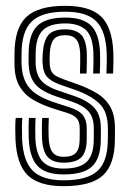

<svg xmlns="http://www.w3.org/2000/svg" viewBox="-20 -629 443 658"><path d="M198.2 9Q113.7 9 75.2 -28.2Q36.8 -65.5 33 -151.9Q32.3 -169.6 32.3 -189.7Q32.3 -209.7 33.8 -224.9H56.5Q55.3 -210.5 55.2 -190.8Q55 -171.1 55.7 -153.2Q59.1 -77.1 92.2 -44.1Q125.3 -11.1 198.2 -11.1Q279.2 -11.1 314.1 -43.2Q349 -75.4 349.5 -148.7Q349.7 -155.6 349.8 -162.3Q349.8 -169 349.8 -175.9Q349.7 -182.7 349.7 -189.5Q349.7 -246.9 319.8 -274.9Q289.8 -302.9 236.3 -321.4L190.6 -337.3Q165.1 -346.3 151.7 -356.2Q138.3 -366.1 133 -378.7Q127.7 -391.3 126.4 -408.3Q125.5 -416.3 125.6 -426Q125.8 -435.6 126.4 -445.3Q129.4 -489.9 146 -509.2Q162.5 -528.5 203.8 -528.5Q238 -528.5 256.8 -511.1Q275.6 -493.7 277.5 -446.5Q278 -435.1 277.7 -416.4Q277.4 -397.7 276.7 -376.9H253.9Q254.6 -396.7 254.9 -414.6Q255.3 -432.5 254.8 -445.4Q253.4 -479.3 241.4 -493.8Q229.4 -508.4 203.8 -508.4Q175.4 -508.4 163.9 -493.8Q152.3 -479.2 150.5 -445.3Q150 -435 150 -426.3Q150 -417.5 150.5 -408.3Q151.7 -391.8 157.4 -382.6Q163.1 -373.3 173.4 -367.9Q183.6 -362.6 197.7 -357.3L242.2 -341.5Q280.2 -328.2 309.9 -310.7Q339.7 -293.3 356.8 -264.8Q373.9 -236.4 373.9 -189.5Q373.9 -182.3 373.9 -175.6Q374 -169 373.9 -162.3Q373.9 -155.7 373.7 -148.6Q373 -65.1 332.8 -28Q292.6 9 198.2 9ZM198.2 -31.2Q136.5 -31.2 108.9 -60.1Q81.4 -88.9 78.5 -154.1Q78 -169.5 78 -188.8Q78 -208.2 79.2 -224.9H102Q100.9 -208.2 100.8 -189Q100.8 -169.8 101.2 -155.3Q103.6 -99.7 126.2 -75.5Q148.8 -51.3 198.2 -51.3Q253.8 -51.3 277.3 -74.5Q300.7 -97.6 301.2 -148.8Q301.5 -159.8 301.5 -169.5Q301.4 -179.2 301.4 -189.5Q301.4 -226.8 283.1 -247.4Q264.7 -268 224.7 -281.3L176.8 -297.1Q142 -308.6 120.9 -322.9Q99.7 -337.1 89.7 -357.5Q79.6 -378 78.1 -408.2Q77.7 -418.4 77.8 -427.6Q78 -436.8 78.1 -445.4Q78.4 -511.1 107.4 -539.9Q136.4 -568.8 203.8 -568.8Q264.6 -568.8 292.3 -541.1Q320 -513.4 322.8 -449.3Q323.3 -434.5 323.2 -417Q323.1 -399.5 322 -376.9H299.2Q300.2 -398.9 300.4 -415.7Q300.7 -432.5 300 -448.9Q297.7 -505.4 273.6 -527Q249.5 -548.7 203.8 -548.7Q149.5 -548.7 126 -524.5Q102.5 -500.4 102.2 -445.4Q102.1 -436.3 102 -427.1Q101.8 -417.9 102.2 -408.2Q103.8 -383.2 112.3 -366.5Q120.8 -349.7 138.2 -338.2Q155.5 -326.7 183.7 -317.2L230.6 -301.3Q279.6 -284.9 302.6 -260.3Q325.6 -235.7 325.6 -189.5Q325.6 -179.2 325.6 -169.1Q325.6 -158.9 325.4 -148.8Q324.8 -86.4 295.7 -58.8Q266.6 -31.2 198.2 -31.2ZM198.2 -71.5Q160.9 -71.5 143.4 -91.1Q125.9 -110.7 123.9 -156.4Q123.5 -170.1 123.5 -188.6Q123.5 -207.1 124.6 -224.9H147.3Q146.3 -208.6 146.2 -190.7Q146.2 -172.7 146.7 -158.1Q148.2 -122.4 160.2 -107Q172.3 -91.6 198.2 -91.6Q227.8 -91.6 240.1 -105.3Q252.5 -119.1 252.9 -148.9Q253.2 -159.7 253.2 -169.4Q253.1 -179.2 253.1 -189.5Q253.1 -213 242.5 -224Q231.9 -235 213 -241.1L162.7 -257Q125 -269 95 -286.2Q65.1 -303.3 47.6 -332.3Q30.1 -361.3 29.7 -408.1Q29.6 -418.7 29.6 -428.2Q29.7 -437.6 29.7 -445.5Q30.1 -532.8 70.3 -570.9Q110.5 -609 203.8 -609Q288.2 -609 326.4 -572.4Q364.5 -535.8 368.3 -451.1Q369 -434.3 368.7 -414.6Q368.3 -394.9 367.5 -376.9H344.7Q345.4 -393 345.8 -413.1Q346.2 -433.3 345.5 -449.9Q342.2 -524.4 309.3 -556.7Q276.4 -588.9 203.8 -588.9Q123.5 -588.9 88.8 -555.5Q54.2 -522 53.9 -445.5Q53.8 -436.3 53.7 -427.1Q53.5 -417.9 53.9 -408.1Q55.5 -371 68.2 -346.5Q80.9 -321.9 106.1 -305.7Q131.2 -289.5 169.6 -277L218.9 -261.2Q252.1 -250.4 264.7 -233.5Q277.3 -216.7 277.3 -189.5Q277.3 -182.9 277.3 -176.3Q277.3 -169.7 277.3 -163.1Q277.3 -156.4 277.1 -148.9Q276.6 -108 258.5 -89.7Q240.4 -71.5 198.2 -71.5Z"/></svg>

Font: Big Shoulders Inline Thin
Style: Regular
Weight: 100
Designer: Patric King
Foundry: XO Type Co
Version: Version 2.002